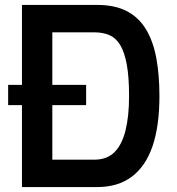

<svg xmlns="http://www.w3.org/2000/svg" viewBox="-20 -758 716 778"><path d="M13 -332V-414H329V-332ZM69 0V-738H374Q446 -738 494.5 -712.5Q543 -687 572 -638.5Q601 -590 613.5 -522Q626 -454 626 -369Q626 -247 598 -165.5Q570 -84 514 -42Q458 0 374 0ZM192 -111H362Q413 -111 443.5 -141Q474 -171 488.5 -229Q503 -287 503 -369Q503 -445 494 -495Q485 -545 468 -574Q451 -603 424.5 -615Q398 -627 362 -627H192Z"/></svg>

Font: Exo Thin SemiBold
Style: Regular
Weight: 600
Version: Version 2.000